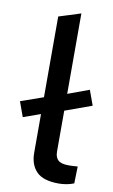

<svg xmlns="http://www.w3.org/2000/svg" viewBox="-88 -817 513 870"><g transform="rotate(10 168.5 -381.5)"><path d="M166 -305 160 -380 312 -436 337 -367ZM34 -261 9 -330 160 -383 166 -308ZM246 7Q175 7 144 -24.5Q113 -56 113 -111V-738L214 -770V-134Q214 -108 228 -95Q242 -82 276 -82Q285 -82 295.5 -82.5Q306 -83 318 -84L316 -6Q299 1 280.5 4Q262 7 246 7Z"/></g></svg>

Font: REM
Style: Regular
Weight: 400
Designer: Octavio Pardo
Foundry: Ashler Design
Version: Version 1.005;gftools[0.9.28]